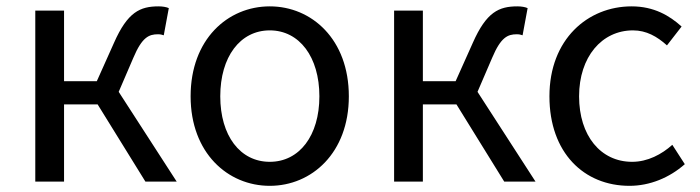

<svg xmlns="http://www.w3.org/2000/svg" viewBox="-20 -577 2224 610"><path d="M92.1 0H183.5V-245.3H290.2L442 0H541.4L357.1 -285.2L403.7 -393.5C431.4 -459.2 453.4 -468.1 482 -468.1C490 -468.1 493.9 -466.9 500.3 -464.9L516.3 -551.2C508.4 -554.8 496.1 -556.8 484 -556.8C425.2 -556.8 385.4 -539 342.1 -440.8L287.6 -319.1H183.5V-543.4H92.1Z M837.1 13.4C970.2 13.4 1088.3 -91.1 1088.3 -271C1088.3 -452.3 970.2 -556.8 837.1 -556.8C703.7 -556.8 585.6 -452.3 585.6 -271C585.6 -91.1 703.7 13.4 837.1 13.4ZM837.1 -62.9C742.7 -62.9 679.8 -146.1 679.8 -271C679.8 -396.1 742.7 -480.5 837.1 -480.5C931.2 -480.5 994.7 -396.1 994.7 -271C994.7 -146.1 931.2 -62.9 837.1 -62.9Z M1232.1 0H1323.5V-245.3H1430.2L1582 0H1681.4L1497.1 -285.2L1543.7 -393.5C1571.4 -459.2 1593.4 -468.1 1622 -468.1C1630 -468.1 1633.9 -466.9 1640.3 -464.9L1656.3 -551.2C1648.4 -554.8 1636.1 -556.8 1624 -556.8C1565.2 -556.8 1525.4 -539 1482.1 -440.8L1427.6 -319.1H1323.5V-543.4H1232.1Z M1979.9 13.4C2044.8 13.4 2107 -12.5 2155.7 -55.4L2116 -116.9C2082.1 -86.6 2037.8 -62.9 1988.3 -62.9C1888.2 -62.9 1819.8 -146.1 1819.8 -271C1819.8 -396.1 1891.9 -480.5 1991.1 -480.5C2033.4 -480.5 2067.6 -461.1 2099 -432.8L2145.5 -492.7C2107.3 -527.3 2057.6 -556.8 1986.8 -556.8C1847.3 -556.8 1725.6 -452.3 1725.6 -271C1725.6 -91.1 1835.8 13.4 1979.9 13.4Z"/></svg>

Font: Source Han Sans JP VF
Style: Regular
Weight: 250
Designer: Ryoko NISHIZUKA 西塚涼子 (kana, bopomofo & ideographs); Paul D. Hunt (Latin, Greek & Cyrillic); Sandoll Communications 산돌커뮤니
Foundry: Adobe
Version: Version 2.004;hotconv 1.0.118;makeotfexe 2.5.65603